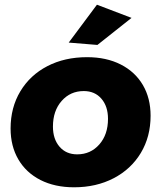

<svg xmlns="http://www.w3.org/2000/svg" viewBox="-20 -790 684 816"><path d="M620 -298Q620 -209 578.5 -140Q537 -71 463 -32.5Q389 6 295 6Q213 6 152 -25Q91 -56 58 -112.5Q25 -169 25 -244Q25 -333 66.5 -402Q108 -471 181.5 -509Q255 -547 350 -547Q432 -547 493 -516Q554 -485 587 -429Q620 -373 620 -298ZM205 -252Q205 -199 233 -166.5Q261 -134 308 -134Q365 -134 402 -176Q439 -218 439 -285Q439 -338 411 -370.5Q383 -403 336 -403Q279 -403 242 -361Q205 -319 205 -252ZM392 -770 539 -714 394 -599 272 -609Z"/></svg>

Font: Gontserrat
Style: Bold Italic
Weight: 700
Italic angle: -11.3°
Designer: Julieta Ulanovsky
Foundry: Julieta Ulanovsky
Version: Version 6.001